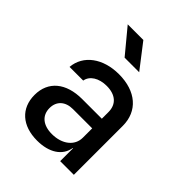

<svg xmlns="http://www.w3.org/2000/svg" viewBox="-221 -909 1043 1043"><g transform="rotate(45 300.0 -387.5)"><path d="M267 -785H147L263 -645H375ZM305 -560C183 -560 95 -495 87 -398H192C199 -440 243 -468 303 -468C370 -468 410 -434 410 -374V-323H259C136 -323 60 -261 60 -156C60 -53 131 10 245 10C338 10 400 -31 411 -99H413V0H518V-376C518 -489 436 -560 305 -560ZM277 -72C209 -72 168 -106 168 -163C168 -216 204 -249 262 -249H410V-177C410 -115 355 -72 277 -72Z"/></g></svg>

Font: Tekne LDO SemiBold
Style: Regular
Weight: 600
Monospace: yes
Designer: Alessio Laiso, Mario Rullo, Paolo Rosset
Foundry: Alessio Laiso
Version: Version 1.000;hotconv 1.0.109;makeotfexe 2.5.65596